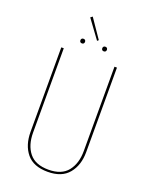

<svg xmlns="http://www.w3.org/2000/svg" viewBox="-166 -993 853 1089"><g transform="rotate(20 260.0 -448.5)"><path d="M428 -171Q428 -92 386.5 -41.5Q345 9 260 9Q174 9 133 -41Q92 -91 92 -171V-681H107V-172Q107 -96 144 -50Q181 -4 260 -4Q339 -4 376 -50.5Q413 -97 413 -172V-681H428ZM278 -792 270 -785 188 -897 200 -906ZM208 -756Q208 -750 204.5 -746Q201 -742 194 -742Q187 -742 183.5 -746Q180 -750 180 -756Q180 -762 183.5 -766Q187 -770 194 -770Q201 -770 204.5 -766Q208 -762 208 -756ZM340 -756Q340 -750 336.5 -746Q333 -742 326 -742Q319 -742 315.5 -746Q312 -750 312 -756Q312 -762 315.5 -766Q319 -770 326 -770Q333 -770 336.5 -766Q340 -762 340 -756Z"/></g></svg>

Font: Fira Sans Compressed Hair
Style: Regular
Weight: 100
Width: 1
Designer: bBox Type GmbH & Carrois Corporate GbR & Edenspiekermann AG
Foundry: bBox Type GmbH & Carrois Corporate GbR & Edenspiekermann AG
Version: Version 4.301